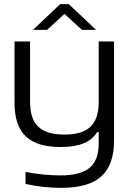

<svg xmlns="http://www.w3.org/2000/svg" viewBox="-20 -700 620 926"><path d="M530 -23V-500H456V-209C456 -99 405 -51 290 -51C176 -51 125 -99 125 -209V-500H50V-205C50 -57 120 9 273 9C362 9 418 -14 449 -63H456V-8C456 98 402 146 271 146C220 146 156 140 103 129V187C160 200 219 206 276 206C455 206 530 131 530 -23ZM139 -556H207L291 -633L375 -556H443L312 -680H270Z"/></svg>

Font: LT Wave Light
Style: Regular
Weight: 300
Designer: Daniel Lyons
Version: Version 2.5 (Glyphs App)